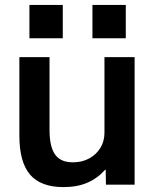

<svg xmlns="http://www.w3.org/2000/svg" viewBox="-20 -753 642 783"><path d="M239 10Q146 10 102.5 -41Q59 -92 59 -200V-520H182V-223Q182 -155 204.5 -123Q227 -91 277 -91Q315 -91 344 -107Q373 -123 389.5 -150Q406 -177 406 -212V-520H529V0H412L411 -61H409Q378 -26 336.5 -8Q295 10 239 10ZM357 -597V-733H493V-597ZM100 -597V-733H236V-597Z"/></svg>

Font: M PLUS 1 Thin SemiBold
Style: Regular
Weight: 600
Version: Version 1.001